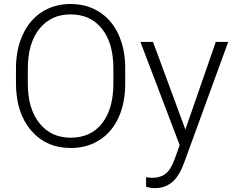

<svg xmlns="http://www.w3.org/2000/svg" viewBox="-20 -741 1192 974"><path d="M615.2 -316.9Q615.2 -218.8 581.3 -144.5Q547.4 -70.3 484.4 -30.3Q421.4 9.8 338.9 9.8Q214.4 9.8 137.7 -79.3Q61 -168.5 61 -319.8V-393.1Q61 -490.2 95.5 -565.2Q129.9 -640.1 192.9 -680.4Q255.9 -720.7 337.9 -720.7Q419.9 -720.7 482.7 -681.2Q545.4 -641.6 579.6 -569.3Q613.8 -497.1 615.2 -401.9ZM555.2 -394Q555.2 -522.5 497.1 -595.2Q439 -668 337.9 -668Q238.8 -668 179.9 -595Q121.1 -522 121.1 -391.1V-316.9Q121.1 -190.4 179.7 -116.5Q238.3 -42.5 338.9 -42.5Q440.9 -42.5 498 -115.5Q555.2 -188.5 555.2 -318.8ZM920.4 -84 1074.7 -528.3H1137.7L912.1 89.8L900.4 117.2Q856.9 213.4 766.1 213.4Q745.1 213.4 721.2 206.5L720.7 158.2L751 161.1Q793.9 161.1 820.6 139.9Q847.2 118.7 865.7 66.9L891.6 -4.4L692.4 -528.3H756.3Z"/></svg>

Font: SteelSelectRoboto
Style: Regular
Weight: 300
Designer: Google
Version: Version 2.137; 2017